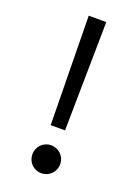

<svg xmlns="http://www.w3.org/2000/svg" viewBox="-137 -763 597 827"><g transform="rotate(20 161.5 -349.0)"><path d="M121.6 -703.1 128.9 -204.1H194.8L202.1 -703.1ZM97.7 -59.6C97.7 -23.9 125.5 4.4 161.1 4.4C196.8 4.4 225.1 -23.9 225.1 -59.6C225.1 -95.2 196.8 -123.5 161.1 -123.5C125.5 -123.5 97.7 -95.2 97.7 -59.6Z"/></g></svg>

Font: Faust Sans
Style: Regular
Weight: 400
Designer: Andreas Faust
Version: Version 1.003;Glyphs 3.1.2 (3151)